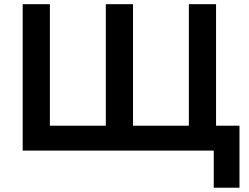

<svg xmlns="http://www.w3.org/2000/svg" viewBox="-20 -720 1191 918"><path d="M1002 177.5V0H937V-119H1125V177.5ZM88.5 0V-700H218.5V-119H486V-700H616V-119H883V-700H1013V0Z"/></svg>

Font: Geologica Roman Medium
Style: Regular
Weight: 500
Designer: Sindre Bremnes, Frode Helland
Foundry: Monokrom Skriftforlag AS
Version: Version 1.010;gftools[0.9.28]